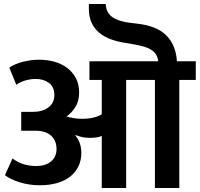

<svg xmlns="http://www.w3.org/2000/svg" viewBox="-20 -948 1007 968"><path d="M27 -607Q54 -626 95.5 -636.5Q137 -647 178 -647Q217 -647 253.5 -637Q290 -627 317.5 -606.5Q345 -586 362 -555Q379 -524 379 -481Q379 -437 358.5 -406Q338 -375 315 -361Q330 -356 350.5 -352.5Q371 -349 394 -349Q426 -349 452.5 -355.5Q479 -362 493 -372V-545H431V-639H778Q775 -662 764 -677Q753 -692 733.5 -702Q714 -712 686.5 -718Q659 -724 623 -730Q579 -736 543 -748.5Q507 -761 481.5 -782Q456 -803 442 -833Q428 -863 428 -904V-928H513Q514 -906 522.5 -889Q531 -872 549 -860Q567 -848 596.5 -840.5Q626 -833 669 -829Q771 -818 819 -769Q867 -720 872 -639H967V-545H884V0H761V-545H616V0H493V-263Q485 -258 468.5 -255.5Q452 -253 432 -253Q413 -253 396 -256.5Q379 -260 362 -267L360 -264Q374 -249 382 -226.5Q390 -204 390 -178Q390 -139 375 -108.5Q360 -78 333 -57Q306 -36 267.5 -25Q229 -14 181 -14Q127 -14 79 -29Q31 -44 5 -65L43 -149Q67 -131 96.5 -121Q126 -111 163 -111Q208 -111 236.5 -133.5Q265 -156 265 -197Q265 -239 237.5 -264Q210 -289 158 -289H87V-384H146Q194 -384 224 -406.5Q254 -429 254 -469Q254 -510 226.5 -530Q199 -550 161 -550Q135 -550 110 -543Q85 -536 62 -521Z"/></svg>

Font: Mukta
Style: Bold
Weight: 700
Designer: Girish Dalvi and Yashodeep Gholap
Foundry: Ek Type
Version: Version 2.538;PS 1.002;hotconv 16.6.51;makeotf.lib2.5.65220;